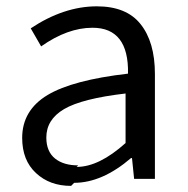

<svg xmlns="http://www.w3.org/2000/svg" viewBox="-20 -571 599 613"><path d="M216.8 12.7C276.4 12.7 336.9 -13.7 398.4 -66.4H401.4L408.2 0H474.6V-335C474.6 -403.3 459 -456.1 428.7 -494.1C398.4 -532.2 351.6 -550.8 289.1 -550.8C218.8 -550.8 148.4 -527.3 78.1 -480.5L111.3 -422.9C168 -462.9 222.7 -482.4 275.4 -482.4C352.5 -482.4 390.6 -433.6 388.7 -335.9C271.5 -322.3 185.5 -299.8 131.8 -267.6C78.1 -235.4 50.8 -189.5 50.8 -130.9C50.8 -83 65.4 -45.9 94.7 -18.6C124 8.8 161.1 22.5 207 22.5ZM229.5 -43C199.2 -43 174.8 -49.8 156.2 -64.5C137.7 -79.1 127.9 -101.6 127.9 -131.8C127.9 -169.9 146.5 -200.2 184.6 -222.7C222.7 -245.1 288.1 -261.7 380.9 -272.5V-114.3C324.2 -63.5 272.5 -38.1 224.6 -38.1Z"/></svg>

Font: Gen Shin Gothic P Normal
Style: Regular
Weight: 300
Designer: [Source Han Sans]
Ryoko NISHIZUKA  (kana & ideographs); Paul D. Hunt (Latin, Greek & Cyrillic); Wenlong ZHANG  (bopomofo
Version: Version 1.002.20150607